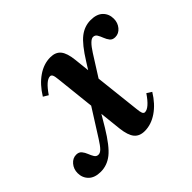

<svg xmlns="http://www.w3.org/2000/svg" viewBox="-178 -701 879 879"><g transform="rotate(-45 261.0 -261.5)"><path d="M306 10.5Q272.5 10.5 255.2 -10.5Q238 -31.5 232.5 -79L221 -186L187.5 -129.5Q142 -54.5 107.5 -27.2Q73 0 32 0Q-7 0 -27.5 -20.2Q-48 -40.5 -48 -71Q-48 -97 -31.8 -116.2Q-15.5 -135.5 7 -135.5Q24.5 -135.5 33.5 -124.5Q42.5 -113.5 48 -99.2Q53.5 -85 60.2 -74Q67 -63 79.5 -63Q91 -63 102.5 -74.8Q114 -86.5 131 -113.5L214.5 -245.5L194 -435.5Q192 -457.5 188 -465.8Q184 -474 176.5 -474Q150 -474 111 -416.5L87 -431Q117.5 -480.5 156.8 -507.5Q196 -534.5 238.5 -534.5Q272.5 -534.5 289.5 -513.5Q306.5 -492.5 311.5 -445L319.5 -370L340.5 -403.5Q384 -473.5 417 -499Q450 -524.5 489.5 -524.5Q529 -524.5 549.2 -504.5Q569.5 -484.5 569.5 -453.5Q569.5 -427.5 553.5 -408.2Q537.5 -389 514.5 -389Q497 -389 488.2 -400Q479.5 -411 474 -425.5Q468.5 -440 462 -451Q455.5 -462 442.5 -462Q423 -462 390.5 -411L326 -309L350.5 -88.5Q352.5 -67 356.2 -58.5Q360 -50 367.5 -50Q394.5 -50 433.5 -107.5L457 -92.5Q427 -43.5 387.5 -16.5Q348 10.5 306 10.5Z"/></g></svg>

Font: Libre Caslon Condensed Bold
Style: Italic
Weight: 700
Italic angle: -22.583°
Designer: Pablo Impallari, Rodrigo Fuenzalida, Katja Schimmel, Ertekin Erdin
Foundry: Pablo Impallari, Rodrigo Fuenzalida
Version: Version 2.000; ttfautohint (v1.8.4.7-5d5b);gftools[0.9.33]